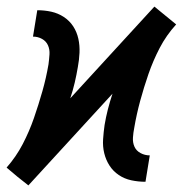

<svg xmlns="http://www.w3.org/2000/svg" viewBox="-40 -551 560 582"><path d="M46 11 12 -16 -20 -43Q9 -76 29 -114.5Q49 -153 63 -193.5Q77 -234 88.5 -274.5Q100 -315 107 -356Q109 -371 110 -386Q111 -401 105.5 -413.5Q100 -426 87.5 -433Q75 -440 60 -440L73 -520Q95 -520 115.5 -515.5Q136 -511 153.5 -499.5Q171 -488 182 -471Q193 -454 197.5 -433.5Q202 -413 201 -391Q200 -369 196 -348Q192 -324 186.5 -300.5Q181 -277 173 -253L428 -531L461 -504L494 -477Q464 -444 444 -405.5Q424 -367 410 -326.5Q396 -286 385 -245.5Q374 -205 367 -164Q364 -149 363 -134Q362 -119 367.5 -106.5Q373 -94 386 -87Q399 -80 414 -80L401 0Q379 0 358 -4.5Q337 -9 320 -20.5Q303 -32 292 -49Q281 -66 276 -86.5Q271 -107 272.5 -129Q274 -151 277 -172Q281 -196 287 -219.5Q293 -243 301 -267Z"/></svg>

Font: Iosevka Curly Medium
Style: Italic
Weight: 500
Italic angle: -9°
Monospace: yes
Designer: Belleve Invis
Foundry: Belleve Invis
Version: Version 22.1.2; ttfautohint (v1.8.4)